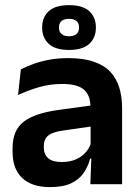

<svg xmlns="http://www.w3.org/2000/svg" viewBox="-20 -734 556 765"><path d="M340 0 344.5 -120 341 -131V-284.5L340.5 -306.5Q340.5 -354.5 314.2 -377Q288 -399.5 228.5 -399.5Q178 -399.5 133.8 -386.2Q89.5 -373 52 -355.5L63 -457.5Q85 -469 113.2 -479.2Q141.5 -489.5 176.5 -496Q211.5 -502.5 252 -502.5Q312 -502.5 353.5 -488.2Q395 -474 419.8 -447.5Q444.5 -421 455.5 -384.2Q466.5 -347.5 466.5 -303V0ZM179.5 11.5Q106.5 11.5 68.2 -25Q30 -61.5 30 -129V-143Q30 -214.5 74 -248.8Q118 -283 213.5 -296L352.5 -315L360 -232.5L232 -214Q190 -208.5 172.2 -194Q154.5 -179.5 154.5 -151.5V-146.5Q154.5 -119 171.8 -103.8Q189 -88.5 226 -88.5Q259 -88.5 282.5 -99Q306 -109.5 321.2 -126.8Q336.5 -144 343 -165.5L361 -102H339Q331 -70.5 313.2 -44.8Q295.5 -19 263.5 -3.8Q231.5 11.5 179.5 11.5ZM148 -623V-625.5Q148 -665 174 -689.2Q200 -713.5 255 -713.5Q310 -713.5 336 -689.2Q362 -665 362 -625.5V-623Q362 -584 336 -559.5Q310 -535 255 -535Q200 -535 174 -559.5Q148 -584 148 -623ZM215 -623.5Q215 -607.5 225.2 -598.5Q235.5 -589.5 255 -589.5Q274.5 -589.5 284.8 -598.5Q295 -607.5 295 -623.5V-625Q295 -641.5 284.8 -650.2Q274.5 -659 255 -659Q235.5 -659 225.2 -650.2Q215 -641.5 215 -625Z"/></svg>

Font: Anek Odia SemiBold
Style: Regular
Weight: 600
Version: Version 1.003